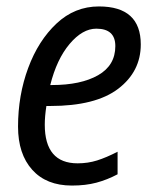

<svg xmlns="http://www.w3.org/2000/svg" viewBox="-20 -566 481 596"><path d="M203 10Q246 10 279.5 1Q313 -8 345 -25V-95Q310 -77 281.5 -68Q253 -59 221 -59Q119 -59 119 -179Q119 -205 124 -237H136Q277 -237 347 -290.5Q417 -344 417 -428Q417 -546 287 -546Q212 -546 155.5 -493Q99 -440 67.5 -355Q36 -270 36 -173Q36 -88 80 -39Q124 10 203 10ZM136 -302Q156 -382 196 -429.5Q236 -477 279 -477Q338 -477 338 -423Q338 -363 284.5 -332.5Q231 -302 141 -302Z"/></svg>

Font: Noto Sans UI SemiCondensed
Style: Italic
Weight: 400
Width: 4
Italic angle: -12°
Designer: Monotype Design Team
Foundry: Monotype Imaging Inc.
Version: Version 1.901